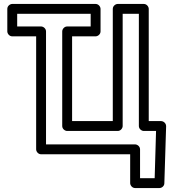

<svg xmlns="http://www.w3.org/2000/svg" viewBox="-20 -756 888 972"><path d="M188 -622H67V-686H439V-622H320C305 -622 295 -608 295 -597V-118C295 -103 309 -93 320 -93H576C591 -93 601 -107 601 -118V-686H683V-118C683 -103 697 -93 708 -93H770L763 146H689V0C689 -15 675 -25 664 -25H213V-597C213 -612 199 -622 188 -622ZM163 -572V0C163 11 173 25 188 25H639V171C639 182 649 196 664 196H787C800 196 812 185 812 172L821 -117C821 -132 808 -143 795 -143H733V-711C733 -722 723 -736 708 -736H576C565 -736 551 -726 551 -711V-143H345V-572H464C475 -572 489 -582 489 -597V-711C489 -722 479 -736 464 -736H42C31 -736 17 -726 17 -711V-597C17 -586 27 -572 42 -572Z"/></svg>

Font: Asimov
Style: NarOu
Weight: 500
Designer: Google
Version: Version 2.000980; 2014